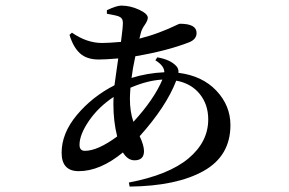

<svg xmlns="http://www.w3.org/2000/svg" viewBox="-20 -611 1040 692"><path d="M448.2 -254.9Q448.2 -208 460.9 -171.9Q535.2 -252.9 565.4 -324.2Q511.7 -321.3 450.2 -294.9Q448.2 -267.6 448.2 -254.9ZM286.1 -67.4Q332 -67.4 402.3 -119.1Q388.7 -173.8 388.7 -234.4Q388.7 -252 389.6 -261.7Q335 -225.6 300.8 -175.8Q266.6 -126 266.6 -88.9Q266.6 -67.4 286.1 -67.4ZM540 -393.6 546.9 -404.3Q592.8 -396.5 614.3 -374Q625 -363.3 623 -348.6Q709 -337.9 759.8 -284.2Q810.5 -230.5 810.5 -160.2Q810.5 -48.8 713.4 5.4Q616.2 59.6 447.3 61.5L444.3 46.9Q587.9 19.5 659.2 -40Q730.5 -99.6 730.5 -180.7Q730.5 -234.4 699.7 -272.5Q668.9 -310.5 615.2 -320.3Q579.1 -226.6 483.4 -120.1Q499 -86.9 499 -66.4Q499 -33.2 464.8 -33.2Q440.4 -33.2 422.9 -61.5Q340.8 5.9 263.7 5.9Q202.1 5.9 202.1 -60.5Q202.1 -130.9 257.3 -196.8Q312.5 -262.7 392.6 -303.7Q394.5 -320.3 399.4 -353Q404.3 -385.7 406.2 -400.4Q359.4 -396.5 335.9 -396.5Q293 -396.5 268.6 -418.5Q244.1 -440.4 230.5 -485.4L239.3 -493.2Q293 -456.1 347.7 -456.1Q371.1 -456.1 416 -460Q422.9 -511.7 422.9 -529.3Q422.9 -545.9 408.2 -551.8Q398.4 -555.7 365.2 -561.5V-574.2Q400.4 -590.8 417 -590.8Q449.2 -590.8 481 -576.2Q512.7 -561.5 512.7 -546.9Q512.7 -537.1 501.5 -521Q490.2 -504.9 487.3 -491.2L482.4 -471.7Q520.5 -481.4 555.2 -494.6Q589.8 -507.8 607.4 -516.6Q625 -525.4 628.9 -525.4Q688.5 -525.4 688.5 -492.2Q688.5 -468.8 660.2 -458Q582 -427.7 467.8 -408.2Q458 -363.3 454.1 -330.1Q509.8 -347.7 572.3 -350.6Q572.3 -374 540 -393.6Z"/></svg>

Font: GenYoMin TW TTF SemiBold
Style: Regular
Weight: 600
Version: Version 1.300